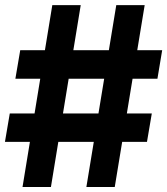

<svg xmlns="http://www.w3.org/2000/svg" viewBox="-26 -748 669 768"><path d="M319.5 0 439.1 -727.5H552.7L433 0ZM-6.2 -180.5 13.1 -294.1H581.2L561.9 -180.5ZM64.1 0 183.2 -727.5H296.9L177.7 0ZM35.5 -433 54.9 -547.1H622.7L603.7 -433Z"/></svg>

Font: Inter Tight
Style: Regular
Weight: 400
Designer: Rasmus Andersson
Foundry: rsms
Version: Version 3.002